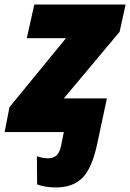

<svg xmlns="http://www.w3.org/2000/svg" viewBox="-40 -573 565 833"><path d="M204.1 240.2Q155.8 240.2 121.1 227.1L120.1 105Q130.4 108.4 142.1 111.1Q153.8 113.8 168 113.8Q191.4 113.8 205.1 101.3Q218.8 88.9 225.1 59.1L236.8 0H-20L1 -107.9L246.1 -407.2H76.2L108.9 -553.2H504.9L479 -435.1L236.8 -146H423.8L381.8 50.8Q359.4 156.7 317.6 198.5Q275.9 240.2 204.1 240.2Z"/></svg>

Font: Open Sans ExtraBold
Style: Italic
Weight: 800
Italic angle: -12°
Designer: Monotype Design Team
Foundry: Monotype Imaging Inc.
Version: Version 3.000; ttfautohint (v1.8.4)